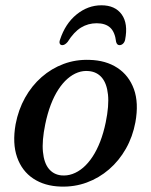

<svg xmlns="http://www.w3.org/2000/svg" viewBox="-20 -695 570 726"><path d="M318.1 -468.6Q380.1 -467.1 423.8 -438.5Q467.5 -409.9 486.4 -357.9Q505.2 -305.8 492 -233Q481.9 -178.4 456.1 -132.8Q430.3 -87.3 392.4 -54.6Q354.5 -21.9 307.9 -4.8Q261.3 12.3 209.3 10.5Q148.8 8.7 105.9 -19.7Q62.9 -48.2 44.6 -100.5Q26.3 -152.8 39 -225.1Q49.4 -280 74.7 -325.4Q100.1 -370.8 137.4 -403.5Q174.7 -436.2 220.7 -453.3Q266.7 -470.4 318.1 -468.6ZM211.4 -31.9Q233.2 -29.7 254.1 -37.2Q275 -44.6 294.2 -60.9Q313.3 -77.2 329.6 -101.9Q346 -126.6 358.8 -159.5Q371.6 -192.5 379.9 -232.8Q392.8 -295.7 388.3 -337.5Q383.9 -379.3 365.3 -401.3Q346.6 -423.4 316 -426.2Q294.5 -428.4 274.2 -420.9Q253.9 -413.5 235.2 -397.2Q216.5 -380.9 200.5 -356.2Q184.4 -331.5 171.9 -298.6Q159.4 -265.6 151.1 -225.3Q138.2 -162.6 142.4 -120.7Q146.5 -78.8 164.5 -56.9Q182.5 -35 211.4 -31.9ZM345.5 -607.1Q313.2 -607.1 286.4 -590.8Q259.5 -574.4 235.7 -536.5Q225.3 -524.3 215.7 -524.3Q208.7 -524.3 206.1 -529.9Q203.5 -535.5 206.9 -544.7Q226.8 -605.7 269.6 -640.4Q312.4 -675 363.5 -675Q415.3 -675 440.2 -640.4Q465.1 -605.7 453.1 -544.7Q451.1 -535.5 445.2 -529.9Q439.2 -524.3 431.9 -524.3Q422.4 -524.3 419.1 -536.5Q414.7 -573.8 396.8 -590.4Q378.8 -607.1 345.5 -607.1Z"/></svg>

Font: Fraunces
Style: Italic
Weight: 900
Italic angle: -16°
Version: Version 1.000;[0bf87f6ff]